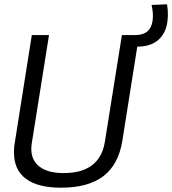

<svg xmlns="http://www.w3.org/2000/svg" viewBox="-20 -863 801 893"><path d="M264 10Q156 10 100.5 -31.5Q45 -73 45 -154Q45 -165 45.5 -174.5Q46 -184 49 -201L128 -700H208L128 -198Q117 -131 156 -94.5Q195 -58 276 -58Q445 -58 468 -205L547 -700H627L549 -208Q531 -97 460.5 -43.5Q390 10 264 10ZM593 -646 587 -700H609Q664 -700 681.5 -738.5Q699 -777 685 -840L757 -843Q766 -786 754.5 -741.5Q743 -697 709 -671.5Q675 -646 616 -646Z"/></svg>

Font: Georama
Style: Italic
Weight: 400
Italic angle: -9°
Designer: Jean-Baptiste Levee
Foundry: Production Type
Version: Version 1.000